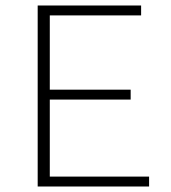

<svg xmlns="http://www.w3.org/2000/svg" viewBox="-20 -678 620 698"><path d="M161 -36H522V0H117V-658H493V-622H161V-352H455V-316H161Z"/></svg>

Font: EauTestSC Light
Style: Regular
Weight: 300
Designer: Christian Thalmann (Catharsis Fonts)
Version: Version 0.001;PS 000.001;hotconv 1.0.88;makeotf.lib2.5.64775